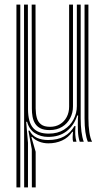

<svg xmlns="http://www.w3.org/2000/svg" viewBox="-20 -620 475 840"><path d="M85.7 200 85.1 -600H102L102.6 -142Q102.8 -85.8 124.6 -60.6Q146.3 -35.4 193 -35.4Q232.5 -35.4 259.9 -52.8Q287.4 -70.1 301.8 -97.6Q316.2 -125.2 316.2 -155.5V-600H333V-102.5Q333 -71 336.3 -44.7Q339.6 -18.4 346.4 0H328.7Q322.1 -19.6 321 -46.2Q320 -72.7 320.9 -102.3Q321.2 -105.4 321.4 -108.5Q321.6 -111.7 321.7 -114.7H317.9Q304.2 -71.4 271.7 -46.1Q239.2 -20.8 189.8 -21.1Q157.8 -21.2 132.7 -37.5Q107.6 -53.7 98.6 -87L94.5 -87L102.4 4.8V200ZM119.4 200 119.1 32.8 104.2 -48.5 109.7 -48.4Q120.1 -26.8 141.5 -17.1Q162.8 -7.4 190.3 -7.4Q232.5 -7.4 260.8 -23.4Q289 -39.4 305.6 -68.5H310.3Q308.4 -47 309.3 -31.1Q310.2 -15.2 314.6 0H300Q297.5 -8.7 297.8 -19.9Q298.1 -31 299.3 -43.5H296.5Q278.6 -17.5 251.4 -5.2Q224.2 7.1 191.8 7.1Q169.4 7.1 150.5 -0.7Q131.6 -8.4 120.8 -21H117.1L136 44.1L136.2 200ZM51.9 200V-600H68.8V200ZM196.7 -50.9Q172.2 -50.9 157 -58.6Q141.8 -66.3 133.6 -79.5Q125.4 -92.8 122.4 -109.5Q119.4 -126.3 119.4 -144.4L118.6 -600H135.4L136 -145Q136.2 -123 141 -104.8Q145.8 -86.7 159.4 -76Q173 -65.2 198.9 -65.2Q223.8 -65.2 242.6 -76.7Q261.4 -88.1 271.9 -108.1Q282.4 -128.1 282.4 -153.3V-600H299.3V-154.6Q299.3 -126.6 287 -103Q274.8 -79.4 251.9 -65.2Q229.1 -50.9 196.7 -50.9ZM364.3 0Q349.9 -34.3 349.9 -102.5V-600H366.8V-102.5Q366.8 -68.1 370.9 -41.3Q375 -14.5 382.8 0Z"/></svg>

Font: Big Shoulders Inline Text SC Thin
Style: Regular
Weight: 100
Designer: Patric King
Foundry: XO Type Co
Version: Version 2.002